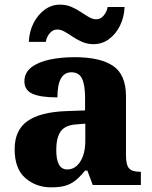

<svg xmlns="http://www.w3.org/2000/svg" viewBox="-20 -796 654 826"><path d="M200 10Q135 10 89 -30Q43 -70 43 -154Q43 -236 98 -275Q153 -314 265 -318L346 -321V-375Q346 -430 333 -457.5Q320 -485 287 -485Q227 -485 227 -377Q155 -377 120 -392.5Q85 -408 85 -446Q85 -483 114.5 -506Q144 -529 193 -539.5Q242 -550 301 -550Q411 -550 466.5 -512.5Q522 -475 522 -381V-128Q522 -87 535 -72Q548 -57 582 -57H586V0H379L356 -62H346Q324 -35 304.5 -19.5Q285 -4 261 3Q237 10 200 10ZM269 -67Q304 -67 325.5 -101Q347 -135 347 -191V-264L310 -261Q260 -258 241 -230.5Q222 -203 222 -151Q222 -67 269 -67ZM383 -606Q356 -606 334 -615.5Q312 -625 293.5 -637.5Q275 -650 258.5 -659.5Q242 -669 226 -669Q207 -669 193.5 -652.5Q180 -636 177 -616H104Q106 -661 124.5 -697Q143 -733 172.5 -754.5Q202 -776 238 -776Q265 -776 287 -766.5Q309 -757 327.5 -744.5Q346 -732 362.5 -722.5Q379 -713 394 -713Q413 -713 426.5 -729.5Q440 -746 443 -766H516Q514 -721 496 -685Q478 -649 448.5 -627.5Q419 -606 383 -606Z"/></svg>

Font: Noto Serif Telugu ExtraBold
Style: Regular
Weight: 800
Designer: Jelle Bosma - Monotype Design Team
Foundry: Monotype Imaging Inc.
Version: Version 2.005; ttfautohint (v1.8.4.7-5d5b)